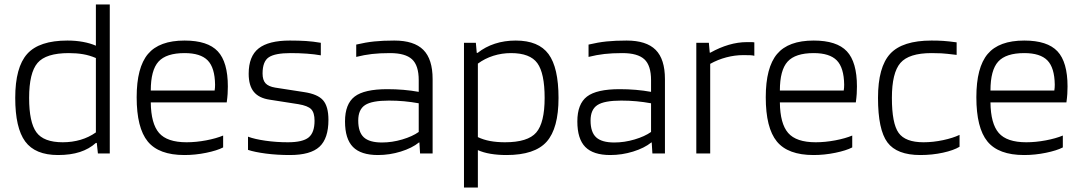

<svg xmlns="http://www.w3.org/2000/svg" viewBox="-20 -685 4830 857"><path d="M408 -665H470V0H417L412 -47H408Q378 -20 336.5 -6.5Q295 7 239 7Q137 7 92.5 -53.5Q48 -114 48 -248Q48 -385 101.5 -444.5Q155 -504 281 -504Q318 -504 350.5 -498Q383 -492 408 -481ZM287 -448Q185 -448 147.5 -404Q110 -360 110 -248Q110 -139 142.5 -94.5Q175 -50 260 -50Q302 -50 339.5 -61Q377 -72 408 -94V-426Q380 -438 351 -443Q322 -448 287 -448Z M976 -80V-27Q949 -13 900.5 -3Q852 7 803 7Q689 7 639.5 -53.5Q590 -114 590 -251Q590 -384 640.5 -444Q691 -504 804 -504Q907 -504 952 -456Q997 -408 997 -299Q997 -282 996 -266Q995 -250 992 -228H653Q654 -133 690 -91.5Q726 -50 813 -50Q855 -50 900 -58.5Q945 -67 976 -80ZM940 -307Q939 -383 907 -415.5Q875 -448 804 -448Q722 -448 687.5 -410Q653 -372 653 -281H938Q939 -287 939.5 -293.5Q940 -300 940 -307Z M1277 -448Q1208 -448 1180 -429.5Q1152 -411 1152 -357Q1152 -328 1165 -313.5Q1178 -299 1208 -294L1337 -274Q1398 -265 1422 -237.5Q1446 -210 1446 -150Q1446 -67 1406 -30Q1366 7 1274 7Q1217 7 1167 0.5Q1117 -6 1087 -16V-75Q1116 -64 1164.5 -57Q1213 -50 1265 -50Q1331 -50 1357.5 -71.5Q1384 -93 1384 -146Q1384 -182 1369 -197.5Q1354 -213 1312 -220L1184 -240Q1136 -247 1113 -275Q1090 -303 1090 -356Q1090 -434 1134.5 -469Q1179 -504 1274 -504Q1314 -504 1345.5 -502Q1377 -500 1412 -494V-438Q1384 -443 1349.5 -445.5Q1315 -448 1277 -448Z M1667 7Q1591 7 1555.5 -29Q1520 -65 1520 -143Q1520 -221 1563 -254Q1606 -287 1709 -287Q1746 -287 1781 -284Q1816 -281 1849 -275V-327Q1849 -393 1819 -420.5Q1789 -448 1721 -448Q1675 -448 1640.5 -444Q1606 -440 1570 -431V-486Q1612 -496 1650.5 -500Q1689 -504 1740 -504Q1828 -504 1869.5 -462.5Q1911 -421 1911 -332V0H1855L1852 -49H1850Q1819 -24 1769 -8.5Q1719 7 1667 7ZM1716 -236Q1640 -236 1609.5 -216Q1579 -196 1579 -147Q1579 -95 1604 -72Q1629 -49 1685 -49Q1730 -49 1775.5 -62.5Q1821 -76 1849 -96V-224Q1816 -230 1783.5 -233Q1751 -236 1716 -236Z M2113 152H2051V-494H2104L2108 -449H2112Q2146 -476 2189 -490Q2232 -504 2282 -504Q2384 -504 2428.5 -443.5Q2473 -383 2473 -248Q2473 -112 2420 -52.5Q2367 7 2241 7Q2202 7 2169.5 1.5Q2137 -4 2113 -15ZM2411 -248Q2411 -358 2378.5 -403Q2346 -448 2261 -448Q2220 -448 2182 -436Q2144 -424 2113 -401V-73Q2138 -61 2168 -55.5Q2198 -50 2234 -50Q2336 -50 2373.5 -93.5Q2411 -137 2411 -248Z M2704 7Q2628 7 2592.5 -29Q2557 -65 2557 -143Q2557 -221 2600 -254Q2643 -287 2746 -287Q2783 -287 2818 -284Q2853 -281 2886 -275V-327Q2886 -393 2856 -420.5Q2826 -448 2758 -448Q2712 -448 2677.5 -444Q2643 -440 2607 -431V-486Q2649 -496 2687.5 -500Q2726 -504 2777 -504Q2865 -504 2906.5 -462.5Q2948 -421 2948 -332V0H2892L2889 -49H2887Q2856 -24 2806 -8.5Q2756 7 2704 7ZM2753 -236Q2677 -236 2646.5 -216Q2616 -196 2616 -147Q2616 -95 2641 -72Q2666 -49 2722 -49Q2767 -49 2812.5 -62.5Q2858 -76 2886 -96V-224Q2853 -230 2820.5 -233Q2788 -236 2753 -236Z M3150 0H3088V-494H3144L3148 -450H3151Q3192 -473 3233 -485Q3274 -497 3314 -497Q3331 -497 3337 -497Q3343 -497 3347 -496V-436Q3340 -438 3329.5 -438.5Q3319 -439 3298 -439Q3260 -439 3222 -429Q3184 -419 3150 -400Z M3784 -80V-27Q3757 -13 3708.5 -3Q3660 7 3611 7Q3497 7 3447.5 -53.5Q3398 -114 3398 -251Q3398 -384 3448.5 -444Q3499 -504 3612 -504Q3715 -504 3760 -456Q3805 -408 3805 -299Q3805 -282 3804 -266Q3803 -250 3800 -228H3461Q3462 -133 3498 -91.5Q3534 -50 3621 -50Q3663 -50 3708 -58.5Q3753 -67 3784 -80ZM3748 -307Q3747 -383 3715 -415.5Q3683 -448 3612 -448Q3530 -448 3495.5 -410Q3461 -372 3461 -281H3746Q3747 -287 3747.5 -293.5Q3748 -300 3748 -307Z M4263 -83V-30Q4237 -14 4189 -3.5Q4141 7 4088 7Q3983 7 3941 -49.5Q3899 -106 3899 -248Q3899 -386 3953.5 -445Q4008 -504 4138 -504Q4167 -504 4190 -502.5Q4213 -501 4250 -496V-440Q4201 -446 4181.5 -447Q4162 -448 4138 -448Q4037 -448 3999 -404Q3961 -360 3961 -248Q3961 -134 3991 -92Q4021 -50 4102 -50Q4145 -50 4189.5 -59.5Q4234 -69 4263 -83Z M4724 -80V-27Q4697 -13 4648.5 -3Q4600 7 4551 7Q4437 7 4387.5 -53.5Q4338 -114 4338 -251Q4338 -384 4388.5 -444Q4439 -504 4552 -504Q4655 -504 4700 -456Q4745 -408 4745 -299Q4745 -282 4744 -266Q4743 -250 4740 -228H4401Q4402 -133 4438 -91.5Q4474 -50 4561 -50Q4603 -50 4648 -58.5Q4693 -67 4724 -80ZM4688 -307Q4687 -383 4655 -415.5Q4623 -448 4552 -448Q4470 -448 4435.5 -410Q4401 -372 4401 -281H4686Q4687 -287 4687.5 -293.5Q4688 -300 4688 -307Z"/></svg>

Font: Blinker Light
Style: Regular
Weight: 300
Designer: Juergen Huber
Foundry: supertype
Version: Version 1.017;hotconv 1.0.117;makeotfexe 2.5.65602